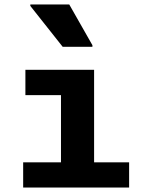

<svg xmlns="http://www.w3.org/2000/svg" viewBox="-20 -838 640 858"><path d="M252.5 0V-526H400.5V0ZM83.5 0V-112.5H557V0ZM93.5 -413V-526H380.5V-413ZM260 -629 115.5 -811.5V-818H289.5L393 -636V-629Z"/></svg>

Font: Google Sans Code
Style: Regular
Weight: 400
Monospace: yes
Designer: Google Sans Code Authors
Foundry: Google LLC
Version: Version 6.000